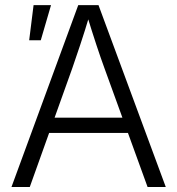

<svg xmlns="http://www.w3.org/2000/svg" viewBox="-20 -748 709 768"><path d="M25.9 0 293 -727.5H374L643.1 0H570.3L397.5 -476.1Q382.8 -516.1 365.5 -568.6Q348.1 -621.1 325.2 -695.8H340.8Q318.4 -620.6 300.5 -567.4Q282.7 -514.2 269.5 -476.1L99.1 0ZM150.4 -216.3V-277.3H518.6V-216.3ZM96.7 -586.9 114.3 -727.5H184.1L143.1 -586.9Z"/></svg>

Font: Inter 16pt Light
Style: Regular
Weight: 300
Version: Version 4.001;git-66647c0bb